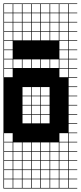

<svg xmlns="http://www.w3.org/2000/svg" viewBox="-20 -827 469 1115"><path d="M325 -803.6V-753.6H375V-803.6ZM110.7 -700H160.7V-750H110.7ZM57.1 -700H107.1V-750H57.1ZM325 -700H375V-750H325ZM164.3 -700H214.3V-750H164.3ZM271.4 -700H321.4V-750H271.4ZM217.9 -700H267.9V-750H217.9ZM3.6 -700H53.6V-750H3.6ZM110.7 -646.4H160.7V-696.4H110.7ZM57.1 -646.4H107.1V-696.4H57.1ZM325 -646.4H375V-696.4H325ZM164.3 -646.4H214.3V-696.4H164.3ZM271.4 -646.4H321.4V-696.4H271.4ZM217.9 -646.4H267.9V-696.4H217.9ZM3.6 -646.4H53.6V-696.4H3.6ZM110.7 -592.9H160.7V-642.9H110.7ZM325 -592.9H375V-642.9H325ZM57.1 -592.9H107.1V-642.9H57.1ZM164.3 -592.9H214.3V-642.9H164.3ZM271.4 -592.9H321.4V-642.9H271.4ZM217.9 -592.9H267.9V-642.9H217.9ZM3.6 -592.9H53.6V-642.9H3.6ZM3.6 -539.3H53.6V-589.3H3.6ZM110.7 -539.3H160.7V-589.3H110.7ZM325 -539.3H375V-589.3H325ZM271.4 -539.3H321.4V-589.3H271.4ZM217.9 -539.3H267.9V-589.3H217.9ZM57.1 -539.3H107.1V-589.3H57.1ZM164.3 -539.3H214.3V-589.3H164.3ZM3.6 -485.7H53.6V-535.7H3.6ZM110.7 -485.7H160.7V-535.7H110.7ZM164.3 -485.7H214.3V-535.7H164.3ZM271.4 -485.7H321.4V-535.7H271.4ZM217.9 -485.7H267.9V-535.7H217.9ZM57.1 -485.7H107.1V-535.7H57.1ZM325 -485.7H375V-535.7H325ZM325 -432.1H375V-482.1H325ZM57.1 -432.1H107.1V-482.1H57.1ZM217.9 -432.1H267.9V-482.1H217.9ZM271.4 -432.1H321.4V-482.1H271.4ZM164.3 -432.1H214.3V-482.1H164.3ZM3.6 -432.1H53.6V-482.1H3.6ZM110.7 -432.1H160.7V-482.1H110.7ZM325 -378.6H375V-428.6H325ZM3.6 -378.6H53.6V-428.6H3.6ZM110.7 -271.4H160.7V-321.4H110.7ZM217.9 -271.4H267.9V-321.4H217.9ZM164.3 -271.4H214.3V-321.4H164.3ZM110.7 -217.9H160.7V-267.9H110.7ZM217.9 -217.9H267.9V-267.9H217.9ZM164.3 -217.9H214.3V-267.9H164.3ZM164.3 -164.3H214.3V-214.3H164.3ZM217.9 -164.3H267.9V-214.3H217.9ZM110.7 -164.3H160.7V-214.3H110.7ZM164.3 -110.7H214.3V-160.7H164.3ZM217.9 -110.7H267.9V-160.7H217.9ZM110.7 -110.7H160.7V-160.7H110.7ZM3.6 -3.6H53.6V-53.6H3.6ZM325 -3.6H375V-53.6H325ZM3.6 50H53.6V0H3.6ZM110.7 50H160.7V0H110.7ZM164.3 50H214.3V0H164.3ZM325 50H375V0H325ZM271.4 50H321.4V0H271.4ZM57.1 50H107.1V0H57.1ZM217.9 50H267.9V0H217.9ZM271.4 103.6H321.4V53.6H271.4ZM110.7 103.6H160.7V53.6H110.7ZM57.1 103.6H107.1V53.6H57.1ZM325 103.6H375V53.6H325ZM164.3 103.6H214.3V53.6H164.3ZM3.6 103.6H53.6V53.6H3.6ZM217.9 103.6H267.9V53.6H217.9ZM217.9 210.7H267.9V160.7H217.9ZM271.4 210.7H321.4V160.7H271.4ZM110.7 210.7H160.7V160.7H110.7ZM57.1 210.7H107.1V160.7H57.1ZM325 210.7H375V160.7H325ZM164.3 210.7H214.3V160.7H164.3ZM3.6 210.7H53.6V160.7H3.6ZM57.1 264.3H107.1V214.3H57.1ZM217.9 264.3H267.9V214.3H217.9ZM271.4 264.3H321.4V214.3H271.4ZM110.7 264.3H160.7V214.3H110.7ZM164.3 264.3H214.3V214.3H164.3ZM3.6 264.3H53.6V214.3H3.6ZM325 264.3H375V214.3H325ZM271.4 -803.6V-753.6H321.4V-803.6ZM217.9 -803.6V-753.6H267.9V-803.6ZM164.3 -803.6V-753.6H214.3V-803.6ZM110.7 -803.6V-753.6H160.7V-803.6ZM57.1 -803.6V-753.6H107.1V-803.6ZM3.6 -803.6V-753.6H53.6V-803.6ZM0 267.9V-807.1H428.6V-803.6H378.6V-753.6H428.6V-750H378.6V-700H428.6V-696.4H378.6V-646.4H428.6V-642.9H378.6V-592.9H428.6V-589.3H378.6V-539.3H428.6V-535.7H378.6V-485.7H428.6V-482.1H378.6V-432.1H428.6V-428.6H378.6V-378.6H428.6V-375H378.6V-325H428.6V-321.4H378.6V-271.4H428.6V-267.9H378.6V-217.9H428.6V-214.3H378.6V-164.3H428.6V-160.7H378.6V-110.7H428.6V-107.1H378.6V-57.1H428.6V-53.6H378.6V-3.6H428.6V0H378.6V50H428.6V53.6H378.6V103.6H428.6V107.1H378.6V157.1H428.6V160.7H378.6V210.7H428.6V214.3H378.6V264.3H428.6V267.9ZM53.6 157.1V107.1H3.6V157.1ZM107.1 157.1V107.1H57.1V157.1ZM160.7 157.1V107.1H110.7V157.1ZM214.3 157.1V107.1H164.3V157.1ZM267.9 157.1V107.1H217.9V157.1ZM321.4 157.1V107.1H271.4V157.1ZM375 157.1V107.1H325V157.1ZM107.1 -592.9H160.7V-539.3H107.1ZM160.7 -592.9H214.3V-539.3H160.7ZM160.7 -539.3H214.3V-485.7H160.7ZM107.1 -539.3H160.7V-485.7H107.1ZM53.6 -592.9H107.1V-539.3H53.6ZM53.6 -539.3H107.1V-485.7H53.6ZM214.3 -592.9H267.9V-539.3H214.3ZM214.3 -539.3H267.9V-485.7H214.3ZM267.9 -592.9H321.4V-539.3H267.9ZM267.9 -539.3H321.4V-485.7H267.9Z"/></svg>

Font: Jersey 10 Charted
Style: Regular
Weight: 400
Designer: Sarah Cadigan-Fried
Version: Version 1.000; ttfautohint (v1.8.4.7-5d5b)